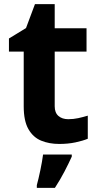

<svg xmlns="http://www.w3.org/2000/svg" viewBox="-20 -682 474 923"><path d="M308 -109Q333 -109 356 -114Q379 -119 402 -126V-15Q378 -5 342.5 2.5Q307 10 265 10Q216 10 177.5 -6Q139 -22 116.5 -61.5Q94 -101 94 -171V-434H23V-497L105 -547L148 -662H243V-546H396V-434H243V-171Q243 -140 261 -124.5Q279 -109 308 -109ZM325 71Q310 104 290 142.5Q270 181 244 221H157V208Q165 179 174 136Q183 93 187 61H325Z"/></svg>

Font: Noto Sans Gurmukhi
Style: Bold
Weight: 700
Designer: Jelle Bosma - Monotype Design Team
Foundry: Monotype Imaging Inc.
Version: Version 2.004; ttfautohint (v1.8.4.7-5d5b)